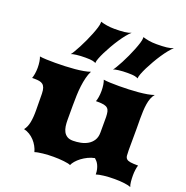

<svg xmlns="http://www.w3.org/2000/svg" viewBox="-141 -938 1033 1067"><g transform="rotate(20 375.5 -404.0)"><path d="M78.6 -100.6Q94.2 -120.1 100.1 -150.4Q106 -180.7 105.5 -223.1L104.5 -319.8Q104 -340.8 99.6 -353.3Q95.2 -365.7 86.9 -372.3Q78.6 -378.9 66.4 -381.1Q54.2 -383.3 38.6 -383.3H23.4Q27.3 -393.1 30.3 -410.4Q33.2 -427.7 33.2 -446.8Q33.2 -465.3 30.5 -482.7Q27.8 -500 23.4 -510.3Q38.6 -507.8 62.5 -506.8Q86.4 -505.9 115.2 -505.9Q142.6 -505.9 172.1 -507.1Q201.7 -508.3 229 -510.7Q256.3 -513.2 279.8 -517.3Q303.2 -521.5 318.8 -527.3Q309.1 -508.3 303 -484.1Q296.9 -460 293.5 -432.6Q290 -405.3 289.1 -375.7Q288.1 -346.2 288.1 -316.4V-231.4Q288.1 -212.4 290.5 -194.8Q293 -177.2 300.3 -163.3Q307.6 -149.4 320.8 -141.1Q334 -132.8 355.5 -132.8Q377.4 -132.8 400.1 -137.2Q422.9 -141.6 441.7 -152.6Q460.4 -163.6 472.2 -182.1Q483.9 -200.7 483.9 -228.5V-319.8Q483.4 -338.4 480.7 -350.6Q478 -362.8 470.2 -370.1Q462.4 -377.4 448.5 -380.4Q434.6 -383.3 411.1 -383.3H400.9Q404.8 -393.1 407.7 -410.4Q410.6 -427.7 410.6 -446.8Q410.6 -465.3 408 -482.7Q405.3 -500 400.9 -510.3Q416 -507.8 439.9 -506.8Q463.9 -505.9 492.7 -505.9Q520 -505.9 549.6 -507.1Q579.1 -508.3 606.4 -510.7Q633.8 -513.2 657.2 -517.3Q680.7 -521.5 696.3 -527.3Q686 -515.6 679.7 -499.3Q673.3 -482.9 670.2 -463.1Q667 -443.4 666 -420.9Q665 -398.4 665 -375.5Q665 -360.4 665.3 -345.5Q665.5 -330.6 665.5 -316.4L665 -190.4Q665 -170.4 666.3 -158Q667.5 -145.5 674.8 -138.7Q682.1 -131.8 698 -129.4Q713.9 -127 743.2 -127Q739.3 -115.7 737.1 -99.4Q734.9 -83 734.9 -66.4Q734.9 -47.9 736.6 -29.5Q738.3 -11.2 743.2 0Q731.4 -5.4 705.1 -8.8Q678.7 -12.2 647.5 -12.2Q612.3 -12.2 583.5 -8.8Q554.7 -5.4 539.1 0Q539.1 -17.1 535.9 -30.3Q532.7 -43.5 527.8 -53.7Q522.9 -64 516.6 -71.3Q510.3 -78.6 503.9 -84Q483.4 -80.1 464.4 -70.8Q445.3 -61.5 429.4 -49.6Q413.6 -37.6 402.3 -24.4Q391.1 -11.2 386.7 0Q382.8 -2.9 371.8 -5.1Q360.8 -7.3 346.4 -9Q332 -10.7 315.9 -11.5Q299.8 -12.2 285.2 -12.2Q270.5 -12.2 254.6 -11.5Q238.8 -10.7 223.6 -9Q208.5 -7.3 196 -5.1Q183.6 -2.9 176.3 0Q171.9 -17.1 162.8 -33.4Q153.8 -49.8 141.1 -63.5Q128.4 -77.1 112.5 -86.9Q96.7 -96.7 78.6 -100.6ZM429.7 -581.1Q435.1 -586.9 444.3 -602.5Q453.6 -618.2 464.6 -638.9Q475.6 -659.7 486.6 -683.6Q497.6 -707.5 506.6 -730.2Q515.6 -752.9 521.5 -772Q527.3 -791 527.3 -802.2Q527.3 -806.6 526.9 -808.1Q543.9 -802.7 563.2 -799.3Q582.5 -795.9 609.4 -795.9Q644.5 -795.9 668.2 -798.6Q691.9 -801.3 707.5 -808.1Q695.8 -798.3 681.4 -780.5Q667 -762.7 652.3 -740.7Q637.7 -718.8 623.8 -694.6Q609.9 -670.4 599.1 -648.7Q588.4 -627 581.8 -609.6Q575.2 -592.3 575.2 -584Q575.2 -582 575.7 -581.1Q571.8 -583 567.4 -584.7Q563 -586.4 556.2 -587.9Q549.3 -589.4 539.3 -590.1Q529.3 -590.8 514.2 -590.8Q499.5 -590.8 485.8 -590.1Q472.2 -589.4 460.7 -587.9Q449.2 -586.4 441.2 -584.7Q433.1 -583 429.7 -581.1ZM179.7 -581.1Q185.1 -586.9 194.3 -602.5Q203.6 -618.2 214.6 -638.9Q225.6 -659.7 236.6 -683.6Q247.6 -707.5 256.6 -730.2Q265.6 -752.9 271.5 -772Q277.3 -791 277.3 -802.2Q277.3 -806.6 276.9 -808.1Q293.9 -802.7 314.9 -799.3Q335.9 -795.9 359.4 -795.9Q394.5 -795.9 418.2 -798.6Q441.9 -801.3 457.5 -808.1Q445.8 -798.3 431.4 -780.5Q417 -762.7 402.3 -740.7Q387.7 -718.8 373.8 -694.6Q359.9 -670.4 349.1 -648.7Q338.4 -627 331.8 -609.6Q325.2 -592.3 325.2 -584Q325.2 -582 325.7 -581.1Q321.8 -583 317.4 -584.7Q313 -586.4 306.2 -587.9Q299.3 -589.4 289.3 -590.1Q279.3 -590.8 264.2 -590.8Q249.5 -590.8 235.8 -590.1Q222.2 -589.4 210.7 -587.9Q199.2 -586.4 191.2 -584.7Q183.1 -583 179.7 -581.1Z"/></g></svg>

Font: Arbutus
Style: Regular
Weight: 400
Designer: Karolina Lach
Foundry: Sorkin Type Co.
Version: Version 1.003